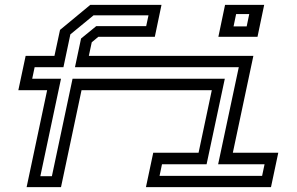

<svg xmlns="http://www.w3.org/2000/svg" viewBox="-20 -770 1222 790"><path d="M89.5 0 174 -399H55.5L85.5 -540H204L227 -647L351.5 -750H644.5L617 -618.5H384.5L357.5 -596L345.5 -540H1022.5L938 -141.5H1125L1095 0H580.5L610.5 -141.5H797L851.5 -399H315.5L231 0ZM878.5 -618.5 906 -750H1067L1039.5 -618.5ZM941 -661.5H995L1005.5 -712H951.5ZM146 -45H193.5L278.5 -446H905L830 -94H646.5L636.5 -46.5H1058.5L1068.5 -94H877.5L962.5 -493.5H288.5L313.5 -611.5L376 -662.5H581.5L591 -707H365L269.5 -628.5L241 -493.5H122.5L112.5 -446H231Z"/></svg>

Font: Tourney Expanded Medium
Style: Italic
Weight: 500
Width: 7
Italic angle: -12°
Designer: Tyler Finck
Foundry: Etcetera Type Co
Version: Version 1.010; ttfautohint (v1.8.3)